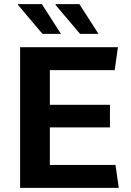

<svg xmlns="http://www.w3.org/2000/svg" viewBox="-20 -916 637 936"><path d="M78 0V-686H555L539 -574H223V-405H516V-295H223V-112H543L559 0ZM370 -751 250 -893 253 -896H367L460 -751ZM187 -751 67 -893 68 -896H184L277 -751Z"/></svg>

Font: Chivo SemiBold
Style: Regular
Weight: 600
Designer: Hector Gatti
Foundry: Omnibus-Type
Version: Version 2.002